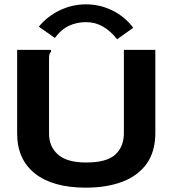

<svg xmlns="http://www.w3.org/2000/svg" viewBox="-20 -853 790 885"><path d="M376 12Q224 12 141.5 -53Q59 -118 59 -238V-623H215V-614Q209 -608 207.5 -601Q206 -594 206 -577V-237Q206 -177 247.5 -140.5Q289 -104 377 -104Q472 -104 511.5 -140.5Q551 -177 551 -240V-623H696V-241Q696 -153 655 -97Q614 -41 542 -14.5Q470 12 376 12ZM233 -678 159 -730Q197 -777 254.5 -805Q312 -833 377 -833Q441 -833 498.5 -804.5Q556 -776 594 -725L520 -672Q490 -710 454.5 -730.5Q419 -751 377 -751Q334 -751 297.5 -734Q261 -717 233 -678Z"/></svg>

Font: Inconsolata ExtraExpanded Black
Style: Regular
Weight: 900
Width: 8
Monospace: yes
Designer: Raph Levien, Cyreal, Brenton Simpson
Foundry: Raph Levien, Cyreal, Google
Version: Version 3.001; ttfautohint (v1.8.2.53-6de2)